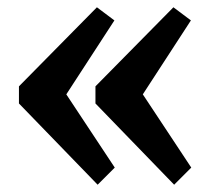

<svg xmlns="http://www.w3.org/2000/svg" viewBox="-20 -514 588 527"><path d="M294 -458 246 -494 32 -277V-230L248 -7L295 -54L162 -255ZM504 -458 456 -494 242 -277V-230L458 -7L505 -54L372 -255Z"/></svg>

Font: Domine
Style: Bold
Weight: 700
Designer: Pablo Impallari, Rodrigo Fuenzalida, Brenda Gallo
Foundry: Pablo Impallari, Rodrigo Fuenzalida, Brenda Gallo
Version: Version 2.000